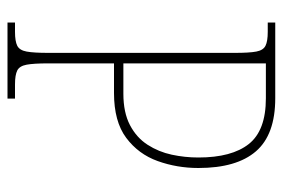

<svg xmlns="http://www.w3.org/2000/svg" viewBox="-141 -613 754 512"><g transform="rotate(90 236.0 -357.0)"><path d="M40 0V-20H65Q90 -20 102 -26Q114 -32 117.5 -51Q121 -70 121 -109V-606Q121 -645 117.5 -663.5Q114 -682 102 -688Q90 -694 65 -694H40V-714H242Q339 -714 383.5 -662.5Q428 -611 428 -509Q428 -452 409.5 -400.5Q391 -349 347.5 -316.5Q304 -284 228 -284H149V-108Q149 -70 152.5 -51Q156 -32 168 -26Q180 -20 205 -20H243V0ZM230 -309Q280 -309 313.5 -326.5Q347 -344 366 -373.5Q385 -403 392.5 -438Q400 -473 400 -509Q400 -598 364 -643.5Q328 -689 242 -689H149V-309Z"/></g></svg>

Font: Noto Serif Ethiopic Condensed Thin
Style: Regular
Weight: 100
Width: 3
Designer: Monotype Design Team
Foundry: Monotype Imaging Inc.
Version: Version 2.102; ttfautohint (v1.8.4.7-5d5b)